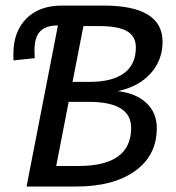

<svg xmlns="http://www.w3.org/2000/svg" viewBox="-20 -679 640 699"><path d="M550.8 -212.4Q550.8 -113.3 471.9 -56.6Q393.1 0 258.3 0H76.7L190.9 -586.4Q147 -586.4 126.2 -564.9Q105.5 -543.5 105.5 -494.6L106.4 -467.3L29.3 -459L28.8 -471.2V-483.4Q28.8 -564 75.9 -611.3Q123 -658.7 205.1 -658.7H357.4Q571.8 -658.7 571.8 -526.9Q571.8 -459.5 527.8 -411.1Q483.9 -362.8 408.2 -347.2Q475.1 -339.8 512.9 -304.2Q550.8 -268.6 550.8 -212.4ZM457.5 -213.4Q457.5 -308.1 304.2 -308.1H230L184.6 -74.7H265.6Q457.5 -74.7 457.5 -213.4ZM474.6 -505.9Q474.6 -547.4 441.9 -565.7Q409.2 -584 343.8 -584H283.7L244.1 -380.9H305.2Q388.7 -380.9 431.6 -412.6Q474.6 -444.3 474.6 -505.9Z"/></svg>

Font: Cousine
Style: Italic
Weight: 400
Italic angle: -12°
Monospace: yes
Designer: Steve Matteson
Foundry: Monotype Imaging Inc.
Version: Version 1.21